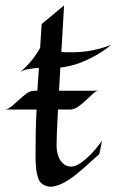

<svg xmlns="http://www.w3.org/2000/svg" viewBox="-54 -689 437 719"><path d="M328.1 -162.1 317.9 -111.8Q306.6 -102.5 291.7 -88.6Q276.9 -74.7 259.5 -59.6Q242.2 -44.4 223.6 -30Q205.1 -15.6 186.5 -5.6Q168 4.4 150.1 8.5Q132.3 12.7 117.2 6.8Q107.4 3.4 100.3 -3.4Q93.3 -10.3 88.6 -22.9Q84 -35.6 81.5 -55.4Q79.1 -75.2 79.1 -104Q79.1 -149.4 79.8 -192.6Q80.6 -235.8 83 -278.8H-34.2Q-22 -281.2 -8.5 -292.5Q4.9 -303.7 18.6 -316.4Q32.2 -329.1 45.9 -339.1Q59.6 -349.1 73.2 -349.1H85.9L91.8 -435.1Q72.3 -433.6 52.7 -430.2Q33.2 -426.8 22 -418.9Q52.2 -446.3 69.6 -469Q86.9 -491.7 96.2 -509.8L102.1 -599.1L186 -668.9L175.8 -494.1Q186.5 -493.2 195.8 -493.2Q205.1 -493.2 213.9 -493.2Q256.3 -493.2 292.7 -500.7Q329.1 -508.3 362.8 -521Q331.5 -496.1 303 -480.5Q274.4 -464.8 250 -455.3Q225.6 -445.8 205.6 -441.7Q185.5 -437.5 171.9 -436L167 -349.1H313Q304.2 -347.7 292.2 -336.4Q280.3 -325.2 266.8 -312.5Q253.4 -299.8 238.3 -289.3Q223.1 -278.8 208 -278.8H163.1Q161.1 -243.2 160.2 -220Q159.2 -196.8 158.7 -183.1Q158.2 -167 158.2 -158.2Q156.7 -134.3 161.1 -115.7Q165.5 -97.2 174.6 -85Q183.6 -72.8 196.5 -67.9Q209.5 -63 225.1 -66.9Q237.3 -70.8 253.4 -82.5Q267.1 -92.3 285.9 -111.1Q304.7 -129.9 328.1 -162.1Z"/></svg>

Font: Quintessential
Style: Regular
Weight: 400
Designer: Astigmatic (AOETI)
Foundry: Astigmatic (AOETI)
Version: Version 1.000